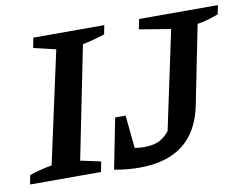

<svg xmlns="http://www.w3.org/2000/svg" viewBox="-94 -755 1125 869"><g transform="rotate(-10 468.0 -320.5)"><path d="M-21 0 -13 -42Q40 -60 90 -68L202 -582L100 -606L109 -652H435L427 -611Q396 -601 371.5 -594.5Q347 -588 325 -584L221 -67L314 -47L305 0ZM365 0 411 -232H459L474 -81Q495 -77 514 -77Q556 -77 583 -88.5Q610 -100 634 -130L730 -582L586 -606L595 -652H957L949 -611Q928 -603 903 -595.5Q878 -588 852 -584L780 -224Q734 11 481 11Q455 11 426.5 8.5Q398 6 365 0Z"/></g></svg>

Font: Piazzolla SemiBold
Style: Italic
Weight: 600
Italic angle: -11.3°
Designer: Juan Pablo del Peral
Foundry: Huerta Tipografica
Version: Version 1.330